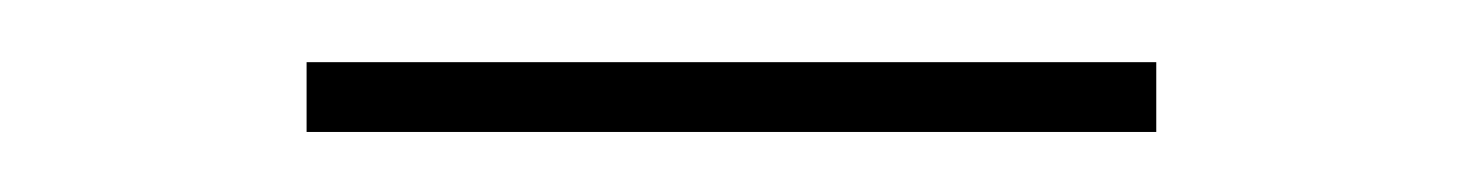

<svg xmlns="http://www.w3.org/2000/svg" viewBox="-20 -285 480 63"><path d="M359.4 -241.7H80.6V-264.6H359.4Z"/></svg>

Font: Vazirmatn UI Thin
Style: Regular
Weight: 100
Designer: Saber Rastikerdar
Foundry: Saber Rastikerdar
Version: Version 33.003